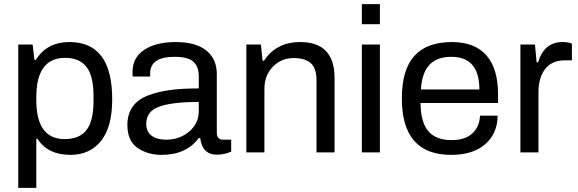

<svg xmlns="http://www.w3.org/2000/svg" viewBox="-20 -743 2820 936"><path d="M69 173V-526H139L148 -451H155Q208 -538 319 -538Q527 -538 527 -259Q527 -124 472.5 -56Q418 12 323 12Q213 12 163 -66H157V173ZM295 -65Q368 -65 402 -109.5Q436 -154 436 -252V-273Q436 -373 401.5 -417Q367 -461 298 -461Q157 -461 157 -270V-255Q157 -65 295 -65Z M768 12Q700 12 650.5 -22Q601 -56 601 -134Q601 -186 626 -222Q651 -258 700 -277Q749 -296 808.5 -304Q868 -312 949 -312V-372Q949 -418 923 -442Q897 -466 831 -466Q712 -466 712 -385V-370H627Q626 -376 626 -392Q626 -462 683 -500Q740 -538 837 -538Q934 -538 985.5 -497Q1037 -456 1037 -381V-96Q1037 -62 1068 -62H1107V-4Q1075 11 1037 11Q966 11 956 -70H949Q888 12 768 12ZM790 -62Q855 -62 902 -101.5Q949 -141 949 -202V-246Q819 -246 756 -223Q693 -200 693 -140Q693 -101 719 -81.5Q745 -62 790 -62Z M1181 0V-526H1252L1260 -447H1267Q1327 -538 1443 -538Q1611 -538 1611 -363V0H1523V-351Q1523 -412 1494 -436Q1465 -460 1411 -460Q1352 -460 1310.5 -418Q1269 -376 1269 -309V0Z M1744 -625V-723H1832V-625ZM1744 0V-526H1832V0Z M2179 12Q1939 12 1939 -263Q1939 -403 2000 -470.5Q2061 -538 2183 -538Q2294 -538 2351 -473.5Q2408 -409 2408 -283V-241H2030Q2031 -146 2068.5 -103Q2106 -60 2181 -60Q2247 -60 2282.5 -92.5Q2318 -125 2320 -179H2406Q2405 -92 2345.5 -40Q2286 12 2179 12ZM2032 -307H2317Q2317 -466 2180 -466Q2110 -466 2073.5 -427Q2037 -388 2032 -307Z M2517 0V-526H2588L2596 -439H2603Q2633 -538 2722 -538Q2752 -538 2768 -530V-449H2735Q2670 -449 2637.5 -406.5Q2605 -364 2605 -293V0Z"/></svg>

Font: Archivo
Style: Regular
Weight: 400
Designer: Hector Gatti
Foundry: Omnibus-Type
Version: Version 2.001